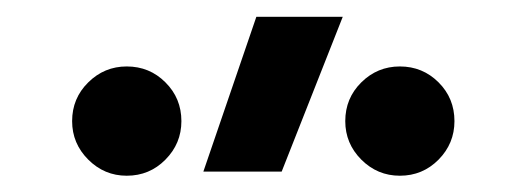

<svg xmlns="http://www.w3.org/2000/svg" viewBox="-20 -815 626 230"><path d="M223.6 -609.4 287.1 -794.9H390.6L317.4 -609.4ZM131.8 -604.5Q105 -604.5 85.7 -623.8Q66.4 -643.1 66.4 -669.9Q66.4 -697.3 85.7 -716.3Q105 -735.4 131.8 -735.4Q159.2 -735.4 178.2 -716.3Q197.3 -697.3 197.3 -669.9Q197.3 -643.1 178.2 -623.8Q159.2 -604.5 131.8 -604.5ZM459 -604.5Q432.1 -604.5 412.8 -623.8Q393.6 -643.1 393.6 -669.9Q393.6 -697.3 412.8 -716.3Q432.1 -735.4 459 -735.4Q486.3 -735.4 505.4 -716.3Q524.4 -697.3 524.4 -669.9Q524.4 -643.1 505.4 -623.8Q486.3 -604.5 459 -604.5Z"/></svg>

Font: CaskaydiaCove NFP
Style: Regular
Weight: 400
Designer: Aaron Bell
Foundry: Saja Typeworks
Version: Version 2111.001; VTT 6.35;Nerd Fonts 3.1.1